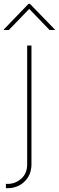

<svg xmlns="http://www.w3.org/2000/svg" viewBox="-46 -781 307 1005"><path d="M96.2 -542.5H118.7V79.1Q118.7 117.7 101.3 145.8Q84 173.8 55.7 189Q27.3 204.1 -6.3 204.1H-15.1V181.6H-6.3Q34.2 181.6 65.2 154.3Q96.2 127 96.2 79.1ZM0.5 -624H-25.9V-627L103 -760.7H110.8L240.7 -627V-624H213.4L106.9 -734.4Z"/></svg>

Font: Inter 16pt Thin
Style: Regular
Weight: 250
Version: Version 4.001;git-66647c0bb